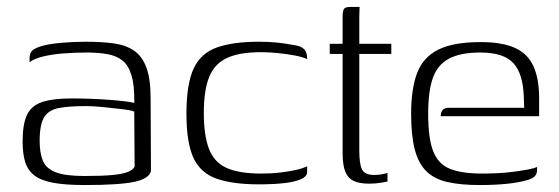

<svg xmlns="http://www.w3.org/2000/svg" viewBox="-20 -525 1607 552"><path d="M224 7Q168 7 133 0.5Q98 -6 79 -20.5Q60 -35 52.5 -59Q45 -83 45 -118Q45 -169 58 -195.5Q71 -222 102 -232Q133 -242 186 -242Q211 -242 239.5 -241Q268 -240 294.5 -238Q321 -236 340.5 -233.5Q360 -231 366 -229Q367 -279 358 -308.5Q349 -338 331.5 -351.5Q314 -365 288 -369.5Q262 -374 229 -374Q196 -374 163 -371.5Q130 -369 103.5 -362.5Q77 -356 65 -346V-357Q65 -376 78 -383.5Q91 -391 105 -394Q123 -399 157.5 -402Q192 -405 227 -405Q274 -405 308.5 -400Q343 -395 366 -379Q389 -363 401 -330.5Q413 -298 413 -242L414 -34Q410 -12 367.5 -2.5Q325 7 224 7ZM223 -19Q275 -19 304.5 -22Q334 -25 348.5 -31Q363 -37 367 -46L366 -204Q358 -208 332.5 -211Q307 -214 277.5 -217Q248 -220 227 -220Q179 -220 149.5 -214.5Q120 -209 107 -188Q94 -167 94 -120Q94 -86 103 -63.5Q112 -41 139.5 -30Q167 -19 223 -19Z M724 5Q650 5 603.5 -11Q557 -27 536.5 -70.5Q516 -114 516 -198Q516 -283 536.5 -327.5Q557 -372 603.5 -388.5Q650 -405 724 -405Q750 -405 772.5 -403Q795 -401 822 -396Q837 -394 846 -389.5Q855 -385 859 -377Q863 -369 863 -355Q851 -361 827.5 -365.5Q804 -370 778 -372.5Q752 -375 731 -375Q669 -375 633 -358.5Q597 -342 581.5 -304Q566 -266 566 -200Q566 -135 581 -96.5Q596 -58 632 -42Q668 -26 731 -26Q761 -26 786 -29Q811 -32 831 -36.5Q851 -41 863 -47V-30Q863 -18 845.5 -10Q828 -2 797 1.5Q766 5 724 5Z M1041 3Q1013 3 996.5 -5Q980 -13 972.5 -32Q965 -51 965 -85V-370H928V-399H965V-477Q965 -489 967 -495Q969 -501 973.5 -503Q978 -505 986 -505H1014Q1014 -504 1013.5 -497.5Q1013 -491 1013 -477V-399H1105V-370H1013V-92Q1013 -53 1021 -37.5Q1029 -22 1056 -22Q1068 -22 1078.5 -24Q1089 -26 1094 -28V-3Q1088 -2 1074 0.5Q1060 3 1041 3Z M1359 7Q1305 7 1267 -1.5Q1229 -10 1206 -32.5Q1183 -55 1172.5 -95Q1162 -135 1162 -198Q1162 -269 1179 -314.5Q1196 -360 1239.5 -382Q1283 -404 1362 -404Q1423 -404 1460 -387.5Q1497 -371 1513.5 -335Q1530 -299 1530 -243V-191H1247Q1247 -201 1252 -208Q1257 -215 1270 -215H1487L1486 -245Q1484 -313 1456 -343.5Q1428 -374 1361 -374Q1304 -374 1271 -356.5Q1238 -339 1224.5 -301Q1211 -263 1211 -198Q1211 -127 1225.5 -90Q1240 -53 1274 -39.5Q1308 -26 1366 -26Q1385 -26 1408.5 -27Q1432 -28 1455 -31Q1478 -34 1497 -37.5Q1516 -41 1524 -45V-35Q1524 -27 1518.5 -19.5Q1513 -12 1495 -7Q1471 0 1436.5 3.5Q1402 7 1359 7Z"/></svg>

Font: Genos Light
Style: Regular
Weight: 300
Designer: Robert E. Leuschke
Foundry: Robert E. Leuschke
Version: Version 1.010